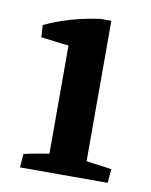

<svg xmlns="http://www.w3.org/2000/svg" viewBox="-63 -535 458 584"><g transform="rotate(10 166.0 -243.5)"><path d="M119.1 -7.3V-435.1L234.4 -481.4V-7.3ZM133.3 -388.7 33.2 -400.9 31.2 -438.5Q109.4 -475.1 201.2 -487.3H234.4V-418ZM38.1 0 41.5 -42Q62.5 -46.9 87.4 -51.3Q112.3 -55.7 137.2 -59.1L119.1 -12.2V-88.9H234.4V-12.2L218.8 -55.7L312.5 -43L309.1 0Z"/></g></svg>

Font: Markazi Text
Style: Regular
Weight: 400
Designer: Borna Izadpanah (Arabic designer), Fiona Ross (Arabic design director) and Florian Runge (Latin designer)
Foundry: Borna Izadpanah and Florian Runge
Version: Version 1.000